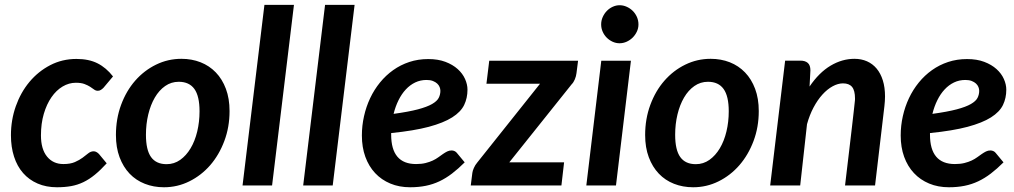

<svg xmlns="http://www.w3.org/2000/svg" viewBox="-20 -763 4174 790"><path d="M419 -91Q393.5 -63 370.2 -44Q347 -25 323 -13.5Q299 -2 272.5 2.8Q246 7.5 214.5 7.5Q170 7.5 134.8 -7.8Q99.5 -23 75 -51Q50.5 -79 37.8 -118.5Q25 -158 25 -206.5Q25 -269 45 -325.8Q65 -382.5 101 -425.8Q137 -469 186.5 -494.8Q236 -520.5 294.5 -520.5Q345.5 -520.5 381.2 -502.5Q417 -484.5 445 -448.5L405.5 -401.5Q401 -397 395.2 -393.2Q389.5 -389.5 382.5 -389.5Q374 -389.5 367 -394.8Q360 -400 350.8 -406Q341.5 -412 327.8 -417.2Q314 -422.5 292 -422.5Q263.5 -422.5 237.5 -407Q211.5 -391.5 191.8 -363Q172 -334.5 160.2 -294.5Q148.5 -254.5 148.5 -206Q148.5 -149.5 173.5 -118.8Q198.5 -88 241 -88Q269.5 -88 288.2 -96.2Q307 -104.5 320 -114.2Q333 -124 343.2 -132.2Q353.5 -140.5 365.5 -140.5Q371.5 -140.5 377.2 -137.2Q383 -134 387.5 -129L419 -91Z M665.5 -87.5Q696.5 -87.5 721.5 -105.2Q746.5 -123 764.2 -152.8Q782 -182.5 791.5 -222Q801 -261.5 801 -305Q801 -367.5 779.8 -397Q758.5 -426.5 715.5 -426.5Q684.5 -426.5 659.5 -409Q634.5 -391.5 617 -361.5Q599.5 -331.5 590 -292Q580.5 -252.5 580.5 -208.5Q580.5 -146 601.5 -116.8Q622.5 -87.5 665.5 -87.5ZM654.5 7.5Q612 7.5 575.8 -6.8Q539.5 -21 513.2 -48.5Q487 -76 472 -116Q457 -156 457 -207.5Q457 -274 478.2 -331.5Q499.5 -389 536.2 -431Q573 -473 622 -497Q671 -521 726.5 -521Q769 -521 805.2 -506.8Q841.5 -492.5 868 -465Q894.5 -437.5 909.5 -397.5Q924.5 -357.5 924.5 -306Q924.5 -240 903 -182.8Q881.5 -125.5 844.8 -83.2Q808 -41 759 -16.8Q710 7.5 654.5 7.5Z M978 0 1068 -743H1189.5L1099.5 0Z M1227.5 0 1317.5 -743H1439L1349 0Z M1903.5 -394Q1903.5 -359.5 1889.8 -331Q1876 -302.5 1840.5 -280Q1805 -257.5 1744.2 -241.2Q1683.5 -225 1589.5 -215.5V-209Q1589.5 -88 1692 -88Q1714 -88 1731 -92.2Q1748 -96.5 1760.8 -102.5Q1773.5 -108.5 1783.8 -116Q1794 -123.5 1802.8 -129.5Q1811.5 -135.5 1820 -139.8Q1828.5 -144 1838.5 -144Q1844.5 -144 1850.5 -141.2Q1856.5 -138.5 1860.5 -133L1892 -95Q1865.5 -68.5 1840 -49Q1814.5 -29.5 1788 -17Q1761.5 -4.5 1732 1.5Q1702.5 7.5 1667.5 7.5Q1622.5 7.5 1586 -7.8Q1549.5 -23 1523.5 -50.8Q1497.5 -78.5 1483.2 -117.8Q1469 -157 1469 -205.5Q1469 -246 1477.8 -285Q1486.5 -324 1503 -359Q1519.5 -394 1543.5 -423.5Q1567.5 -453 1597.8 -474.5Q1628 -496 1664.2 -508Q1700.5 -520 1742 -520Q1782.5 -520 1812.8 -508.5Q1843 -497 1863.2 -478.8Q1883.5 -460.5 1893.5 -438Q1903.5 -415.5 1903.5 -394ZM1735 -434Q1710 -434 1688.5 -423.8Q1667 -413.5 1649.8 -395Q1632.5 -376.5 1619.8 -350.8Q1607 -325 1599.5 -294.5Q1661.5 -303 1699.2 -313Q1737 -323 1757.8 -335Q1778.5 -347 1785.2 -360.5Q1792 -374 1792 -389.5Q1792 -397 1788.8 -405Q1785.5 -413 1778.8 -419.2Q1772 -425.5 1761.2 -429.8Q1750.5 -434 1735 -434Z M2352 -462Q2350.5 -449 2345.2 -436.5Q2340 -424 2332 -416L2075.5 -95H2301L2290 0H1917L1923.5 -51.5Q1924.5 -60 1929.8 -72Q1935 -84 1943.5 -94L2202 -418.5H1981.5L1993 -513H2358.5Z M2576 -513 2514.5 0H2392.5L2454 -513ZM2607 -662.5Q2607 -646.5 2600.2 -632.5Q2593.5 -618.5 2582.8 -608Q2572 -597.5 2558 -591.2Q2544 -585 2529 -585Q2514.5 -585 2500.8 -591.2Q2487 -597.5 2476.5 -608Q2466 -618.5 2459.8 -632.5Q2453.5 -646.5 2453.5 -662.5Q2453.5 -678.5 2460 -693Q2466.5 -707.5 2477 -718.2Q2487.5 -729 2501.2 -735.2Q2515 -741.5 2529.5 -741.5Q2544.5 -741.5 2558.5 -735.2Q2572.5 -729 2583.2 -718.5Q2594 -708 2600.5 -693.5Q2607 -679 2607 -662.5Z M2843 -87.5Q2874 -87.5 2899 -105.2Q2924 -123 2941.8 -152.8Q2959.5 -182.5 2969 -222Q2978.5 -261.5 2978.5 -305Q2978.5 -367.5 2957.2 -397Q2936 -426.5 2893 -426.5Q2862 -426.5 2837 -409Q2812 -391.5 2794.5 -361.5Q2777 -331.5 2767.5 -292Q2758 -252.5 2758 -208.5Q2758 -146 2779 -116.8Q2800 -87.5 2843 -87.5ZM2832 7.5Q2789.5 7.5 2753.2 -6.8Q2717 -21 2690.8 -48.5Q2664.5 -76 2649.5 -116Q2634.5 -156 2634.5 -207.5Q2634.5 -274 2655.8 -331.5Q2677 -389 2713.8 -431Q2750.5 -473 2799.5 -497Q2848.5 -521 2904 -521Q2946.5 -521 2982.8 -506.8Q3019 -492.5 3045.5 -465Q3072 -437.5 3087 -397.5Q3102 -357.5 3102 -306Q3102 -240 3080.5 -182.8Q3059 -125.5 3022.2 -83.2Q2985.5 -41 2936.5 -16.8Q2887.5 7.5 2832 7.5Z M3149 0 3210.5 -513.5H3273.5Q3293 -513.5 3303.8 -504Q3314.5 -494.5 3314.5 -473.5L3311 -407Q3350 -464.5 3397.5 -492.8Q3445 -521 3495.5 -521Q3524 -521 3547.2 -510.8Q3570.5 -500.5 3587 -480.8Q3603.5 -461 3612.5 -432.2Q3621.5 -403.5 3621.5 -366Q3621.5 -356.5 3620.8 -346.8Q3620 -337 3619 -326.5L3580.5 0H3457Q3467 -84.5 3474 -143.2Q3481 -202 3485.5 -241Q3490 -280 3492.5 -302.2Q3495 -324.5 3496.2 -336Q3497.5 -347.5 3497.8 -351.2Q3498 -355 3498 -357.5Q3498 -390.5 3486 -405.2Q3474 -420 3448.5 -420Q3428 -420 3406 -408Q3384 -396 3364 -374Q3344 -352 3327.5 -321Q3311 -290 3300.5 -252L3272.5 0Z M4120.5 -394Q4120.5 -359.5 4106.8 -331Q4093 -302.5 4057.5 -280Q4022 -257.5 3961.2 -241.2Q3900.5 -225 3806.5 -215.5V-209Q3806.5 -88 3909 -88Q3931 -88 3948 -92.2Q3965 -96.5 3977.8 -102.5Q3990.5 -108.5 4000.8 -116Q4011 -123.5 4019.8 -129.5Q4028.5 -135.5 4037 -139.8Q4045.5 -144 4055.5 -144Q4061.5 -144 4067.5 -141.2Q4073.5 -138.5 4077.5 -133L4109 -95Q4082.5 -68.5 4057 -49Q4031.5 -29.5 4005 -17Q3978.5 -4.5 3949 1.5Q3919.5 7.5 3884.5 7.5Q3839.5 7.5 3803 -7.8Q3766.5 -23 3740.5 -50.8Q3714.5 -78.5 3700.2 -117.8Q3686 -157 3686 -205.5Q3686 -246 3694.8 -285Q3703.5 -324 3720 -359Q3736.5 -394 3760.5 -423.5Q3784.5 -453 3814.8 -474.5Q3845 -496 3881.2 -508Q3917.5 -520 3959 -520Q3999.5 -520 4029.8 -508.5Q4060 -497 4080.2 -478.8Q4100.5 -460.5 4110.5 -438Q4120.5 -415.5 4120.5 -394ZM3952 -434Q3927 -434 3905.5 -423.8Q3884 -413.5 3866.8 -395Q3849.5 -376.5 3836.8 -350.8Q3824 -325 3816.5 -294.5Q3878.5 -303 3916.2 -313Q3954 -323 3974.8 -335Q3995.5 -347 4002.2 -360.5Q4009 -374 4009 -389.5Q4009 -397 4005.8 -405Q4002.5 -413 3995.8 -419.2Q3989 -425.5 3978.2 -429.8Q3967.5 -434 3952 -434Z"/></svg>

Font: Lato TR
Style: Bold Italic
Weight: 700
Italic angle: -12°
Designer: Lukasz Dziedzic
Foundry: tyPoland Lukasz Dziedzic
Version: Version 1.104 2013